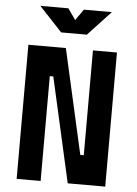

<svg xmlns="http://www.w3.org/2000/svg" viewBox="-60 -943 705 989"><g transform="rotate(5 293.0 -449.0)"><path d="M64 0V-693.4H257.8L379.9 -151.4H397.9V-693.4H522V0H328.1L206.1 -542H188V0ZM226.6 -771.5 107.9 -898.4H252.9L293 -841.3L333 -898.4H478L359.4 -771.5Z"/></g></svg>

Font: Caskaydia Cove
Style: Bold
Weight: 700
Monospace: yes
Designer: Aaron Bell
Foundry: Saja Typeworks
Version: Version 4.300; ttfautohint (v1.8.3)